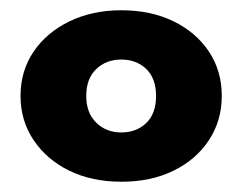

<svg xmlns="http://www.w3.org/2000/svg" viewBox="-20 -771 472 374"><path d="M217 -417Q159 -417 115 -438.5Q71 -460 45.5 -498Q20 -536 20 -584Q20 -633 45.5 -670.5Q71 -708 115.5 -729.5Q160 -751 216 -751Q274 -751 318 -729.5Q362 -708 387 -670.5Q412 -633 412 -584Q412 -536 387 -498Q362 -460 318 -438.5Q274 -417 217 -417ZM216 -513Q246 -513 265 -531.5Q284 -550 284 -584Q284 -618 265 -636.5Q246 -655 216 -655Q187 -655 167.5 -636.5Q148 -618 148 -584Q148 -551 167.5 -532Q187 -513 216 -513Z"/></svg>

Font: Montserrat Thin ExtraBold
Style: Regular
Weight: 800
Version: Version 9.000